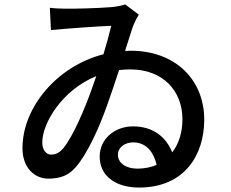

<svg xmlns="http://www.w3.org/2000/svg" viewBox="-20 -795 1040 863"><path d="M413 -453 390 -388C362 -310 309 -182 264 -128C244 -105 226 -100 209 -100C189 -100 170 -120 170 -154C170 -242 259 -390 413 -453ZM204 -760 209 -660C284 -667 424 -677 480 -679C472 -645 460 -600 445 -551C237 -498 81 -313 81 -129C81 -38 138 8 197 8C253 8 289 -8 319 -42C370 -99 425 -217 464 -329C482 -379 499 -431 515 -480C531 -482 548 -483 566 -483C713 -483 800 -386 800 -259C800 -202 785 -150 754 -110C728 -177 670 -227 578 -227C494 -227 428 -169 428 -91C428 -3 501 48 605 48C809 48 898 -98 898 -257C898 -436 769 -567 567 -567L542 -566L574 -666C582 -690 594 -713 604 -729L543 -775C525 -769 502 -765 481 -763C420 -758 311 -755 272 -756C254 -756 228 -757 204 -760ZM684 -54C659 -43 630 -37 597 -37C547 -37 510 -62 510 -99C510 -133 541 -155 579 -155C630 -155 668 -121 684 -54Z"/></svg>

Font: Noto Sans CJK SC Medium
Style: Regular
Weight: 500
Designer: Ryoko NISHIZUKA 西塚涼子 (kana, bopomofo & ideographs); Paul D. Hunt (Latin, Greek & Cyrillic); Sandoll Communications 산돌커뮤니
Foundry: Adobe
Version: Version 2.004;hotconv 1.0.118;makeotfexe 2.5.65603